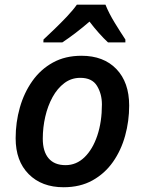

<svg xmlns="http://www.w3.org/2000/svg" viewBox="-20 -786 614 815"><path d="M250 8.8Q157.2 8.8 101.8 -46.9Q46.4 -102.5 46.4 -199.2Q46.4 -266.6 64.2 -329.3Q82 -392.1 117.2 -441.9Q152.3 -491.7 204.6 -520.5Q256.8 -549.3 325.7 -549.3Q419.9 -549.3 474.1 -492.9Q528.3 -436.5 528.3 -337.9Q528.3 -272 511.2 -210Q494.1 -147.9 459.5 -98.6Q424.8 -49.3 372.6 -20.3Q320.3 8.8 250 8.8ZM258.3 -85Q304.2 -85 338.9 -118.7Q373.5 -152.3 393.1 -210.7Q412.6 -269 412.6 -342.8Q412.6 -387.2 391.8 -421.4Q371.1 -455.6 320.8 -455.6Q282.7 -455.6 253.2 -433.3Q223.6 -411.1 203.1 -373.8Q182.6 -336.4 172.1 -290.5Q161.6 -244.6 161.6 -197.3Q161.6 -143.1 186.3 -114Q210.9 -85 258.3 -85ZM164.1 -606 164.6 -618.2Q183.1 -635.3 210.4 -661.6Q237.8 -688 264.2 -715.8Q290.5 -743.7 306.2 -766.1H427.7Q442.4 -729.5 467.5 -688.5Q492.7 -647.5 512.2 -618.2V-606H438.5Q420.9 -622.1 399.4 -646.2Q377.9 -670.4 359.9 -694.3Q330.6 -668.9 301.5 -646.7Q272.5 -624.5 244.6 -606Z"/></svg>

Font: Open Sans SemiBold
Style: Italic
Weight: 600
Italic angle: -12°
Designer: Monotype Design Team
Foundry: Monotype Imaging Inc.
Version: Version 3.003; ttfautohint (v1.8.4)